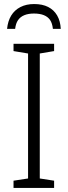

<svg xmlns="http://www.w3.org/2000/svg" viewBox="-20 -931 335 951"><path d="M248 0H47V-36L119 -47V-666L47 -678V-714H248V-678L177 -666V-47L248 -36ZM149 -911Q190 -911 218.5 -896.5Q247 -882 263 -854.5Q279 -827 281 -788H242Q239 -816 228 -832Q217 -848 197 -856Q177 -864 148 -864Q121 -864 101 -856Q81 -848 69.5 -831.5Q58 -815 55 -788H15Q19 -827 35.5 -854Q52 -881 81 -896Q110 -911 149 -911Z"/></svg>

Font: Noto Sans Display Light
Style: Regular
Weight: 300
Designer: Monotype Design Team
Foundry: Monotype Imaging Inc.
Version: Version 2.003